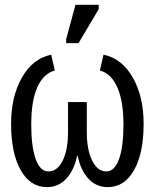

<svg xmlns="http://www.w3.org/2000/svg" viewBox="-20 -765 640 795"><path d="M339.4 -219.2Q339.4 -144 361.8 -99.6Q384.3 -55.2 419.9 -55.2Q454.6 -55.2 472.9 -106.2Q491.2 -157.2 491.2 -250Q491.2 -344.7 466.1 -402.6Q440.9 -460.4 393.6 -473.1L408.7 -538.6Q484.9 -522.9 529.8 -444.1Q574.7 -365.2 574.7 -252.4Q574.7 -131.3 535.2 -60.8Q495.6 9.8 426.3 9.8Q377.4 9.8 345.2 -26.1Q313 -62 301.3 -120.6H299.3Q287.6 -61.5 255.1 -25.9Q222.7 9.8 174.3 9.8Q105.5 9.8 65.7 -60.5Q25.9 -130.9 25.9 -252.4Q25.9 -364.7 70.6 -443.6Q115.2 -522.5 191.9 -538.6L207 -473.1Q159.7 -460.4 134.5 -403.8Q109.4 -347.2 109.4 -250Q109.4 -157.7 127.7 -106.4Q146 -55.2 180.7 -55.2Q217.3 -55.2 239.5 -99.9Q261.7 -144.5 261.7 -219.2V-342.3H339.4ZM253.9 -586.4V-602.5L292.5 -745.1H388.7V-727.1L305.2 -586.4Z"/></svg>

Font: Cousine
Style: Regular
Weight: 400
Monospace: yes
Designer: Steve Matteson
Foundry: Ascender Corporation
Version: Version 1.20